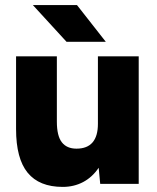

<svg xmlns="http://www.w3.org/2000/svg" viewBox="-20 -721 614 753"><path d="M367 -63Q342 -26 306 -7Q270 12 226 12Q134 12 88.5 -43.5Q43 -99 43 -215V-500H203V-244Q203 -188 222.5 -163Q242 -138 280 -138Q322 -138 343 -162.5Q364 -187 364 -235V-500H524V0H373ZM109 -701H282L395 -557H241Z"/></svg>

Font: Oak Sans ExtraBold
Style: Regular
Weight: 800
Designer: Erik Kennedy, Walven
Foundry: Erik Kennedy, Walven
Version: Version 1.000